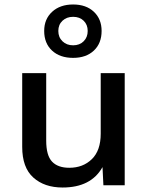

<svg xmlns="http://www.w3.org/2000/svg" viewBox="-20 -826 659 856"><path d="M441 0 437 -81Q386 10 259 10Q178 10 128.5 -34.5Q79 -79 79 -171V-500H186V-199Q186 -133 212 -105.5Q238 -78 289 -78Q350 -78 389.5 -116.5Q429 -155 429 -230V-500H536V0ZM433 -688Q433 -633 398.5 -600.5Q364 -568 306 -568Q247 -568 212 -600.5Q177 -633 177 -688Q177 -741 212.5 -773.5Q248 -806 306 -806Q364 -806 398.5 -773.5Q433 -741 433 -688ZM240 -688Q240 -660 258.5 -642Q277 -624 306 -624Q335 -624 353 -642Q371 -660 371 -688Q371 -716 353 -733.5Q335 -751 306 -751Q277 -751 258.5 -733.5Q240 -716 240 -688Z"/></svg>

Font: Work Sans Medium
Style: Regular
Weight: 500
Designer: Wei Huang
Foundry: Wei Huang
Version: Version 1.500